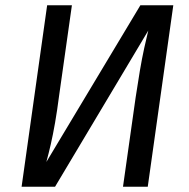

<svg xmlns="http://www.w3.org/2000/svg" viewBox="-20 -709 717 729"><path d="M513 -689H638L541 0H447L495 -339Q503 -393 511 -440Q519 -487 527.5 -526Q536 -565 543 -593L189 0H62L159 -689H253L205 -350Q197 -288 189 -242.5Q181 -197 173 -162Q165 -127 156 -94Z"/></svg>

Font: Fira Sans Variable
Style: Italic
Weight: 397
Italic angle: -8°
Designer: Carrois Corporate & Edenspiekermann AG
Foundry: Carrois Corporate GbR & Edenspiekermann AG
Version: Version 4.202